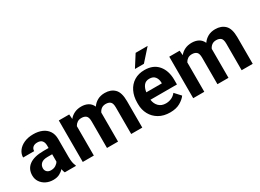

<svg xmlns="http://www.w3.org/2000/svg" viewBox="-29 -1428 2866 2117"><g transform="rotate(-30 1404.0 -370.0)"><path d="M360.4 0Q351.1 -19 345.7 -49.3Q324.7 -24.9 292 -7.6Q259.3 9.8 211.4 9.8Q161.1 9.8 120.4 -10.7Q79.6 -31.2 55.9 -66.9Q32.2 -102.5 32.2 -148.4Q32.2 -231.4 93.8 -276.6Q155.3 -321.8 276.9 -321.8H339.8V-354.5Q339.8 -392.1 321 -414.6Q302.2 -437 261.2 -437Q225.6 -437 205.3 -419.2Q185.1 -401.4 185.1 -371.1H44.4Q44.4 -416.5 72 -454.3Q99.6 -492.2 150.1 -515.1Q200.7 -538.1 269 -538.1Q330.1 -538.1 378.2 -517.6Q426.3 -497.1 453.9 -456.1Q481.4 -415 481.4 -353.5V-127.4Q481.4 -84 486.8 -56.2Q492.2 -28.3 502.4 -8.3V0ZM242.2 -95.2Q278.3 -95.2 303.7 -111.8Q329.1 -128.4 339.8 -148.9V-242.2H280.8Q224.6 -242.2 199 -218.3Q173.3 -194.3 173.3 -158.2Q173.3 -130.9 191.9 -113Q210.4 -95.2 242.2 -95.2Z M817.9 -427.7Q786.6 -427.7 765.1 -413.3Q743.7 -398.9 730.5 -374.5V0H589.4V-528.3H721.7L726.6 -468.3Q752.4 -501 790.8 -519.5Q829.1 -538.1 878.9 -538.1Q926.8 -538.1 963.4 -518.8Q1000 -499.5 1019.5 -456.5Q1044.9 -494.1 1084.7 -516.1Q1124.5 -538.1 1178.2 -538.1Q1254.9 -538.1 1301 -492.7Q1347.2 -447.3 1347.2 -337.4V0H1206.1V-337.4Q1206.1 -392.1 1184.8 -409.9Q1163.6 -427.7 1127 -427.7Q1094.2 -427.7 1072 -411.4Q1049.8 -395 1038.1 -367.7Q1038.6 -360.4 1038.6 -352.5V0H897.9V-336.9Q897.9 -390.6 876.7 -409.2Q855.5 -427.7 817.9 -427.7Z M1699.2 9.8Q1617.2 9.8 1558.1 -24.7Q1499 -59.1 1467.5 -117.2Q1436 -175.3 1436 -246.1V-265.6Q1436 -345.7 1466.1 -407.2Q1496.1 -468.8 1551.5 -503.4Q1606.9 -538.1 1683.6 -538.1Q1795.9 -538.1 1856 -467Q1916 -396 1916 -279.3V-220.7H1578.6Q1585.4 -167 1619.1 -133.5Q1652.8 -100.1 1708 -100.1Q1746.1 -100.1 1779.1 -115Q1812 -129.9 1835.9 -160.2L1904.3 -85.9Q1879.4 -49.8 1827.9 -20Q1776.4 9.8 1699.2 9.8ZM1682.1 -428.2Q1636.2 -428.2 1611.8 -397Q1587.4 -365.7 1580.1 -314.5H1777.8V-325.2Q1777.3 -368.7 1754.2 -398.4Q1731 -428.2 1682.1 -428.2ZM1600.1 -600.1 1695.8 -750.5H1848.6L1714.4 -600.1Z M2224.1 -427.7Q2192.9 -427.7 2171.4 -413.3Q2149.9 -398.9 2136.7 -374.5V0H1995.6V-528.3H2127.9L2132.8 -468.3Q2158.7 -501 2197 -519.5Q2235.4 -538.1 2285.2 -538.1Q2333 -538.1 2369.6 -518.8Q2406.2 -499.5 2425.8 -456.5Q2451.2 -494.1 2491 -516.1Q2530.8 -538.1 2584.5 -538.1Q2661.1 -538.1 2707.3 -492.7Q2753.4 -447.3 2753.4 -337.4V0H2612.3V-337.4Q2612.3 -392.1 2591.1 -409.9Q2569.8 -427.7 2533.2 -427.7Q2500.5 -427.7 2478.3 -411.4Q2456.1 -395 2444.3 -367.7Q2444.8 -360.4 2444.8 -352.5V0H2304.2V-336.9Q2304.2 -390.6 2283 -409.2Q2261.7 -427.7 2224.1 -427.7Z"/></g></svg>

Font: Vazirmatn RD
Style: Bold
Weight: 700
Designer: Saber Rastikerdar
Foundry: Saber Rastikerdar
Version: Version 32.102